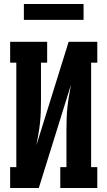

<svg xmlns="http://www.w3.org/2000/svg" viewBox="-20 -945 540 965"><path d="M31 0V-105H62V-630H31V-735H217V-630H186V-441Q186 -413 185 -384.5Q184 -356 181 -327.5Q178 -299 173 -271Q168 -243 163 -215L325 -735H469V-630H438V-105H469V0H283V-105H314V-294Q314 -322 315 -350.5Q316 -379 319 -407.5Q322 -436 327 -464Q332 -492 337 -520L175 0ZM100 -845V-925H400V-845Z"/></svg>

Font: Iosevka Slab Extrabold
Style: Regular
Weight: 800
Monospace: yes
Designer: Belleve Invis
Foundry: Belleve Invis
Version: Version 11.1.1; ttfautohint (v1.8.3)